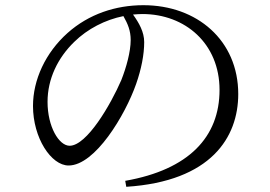

<svg xmlns="http://www.w3.org/2000/svg" viewBox="-20 -715 1040 739"><path d="M483 -561C483 -516 466 -455 447 -407C406 -312 314 -154 248 -154C207 -154 163 -227 163 -323C163 -411 202 -492 266 -554C317 -604 385 -639 455 -653C472 -623 483 -597 483 -561ZM466 4C793 -17 897 -187 897 -353C897 -560 738 -695 532 -695C425 -695 322 -661 240 -588C155 -512 107 -408 107 -307C107 -184 177 -78 244 -78C346 -78 462 -272 504 -392C524 -449 535 -505 535 -553C535 -592 515 -627 492 -659C504 -660 516 -661 528 -661C693 -661 825 -547 825 -369C825 -188 707 -62 462 -19Z"/></svg>

Font: Source Han Serif K
Style: Regular
Weight: 400
Designer: Ryoko NISHIZUKA 西塚涼子 (kana & ideographs); Frank Grießhammer (Latin, Greek & Cyrillic); Wenlong ZHANG 张文龙 (bopomofo); San
Foundry: Adobe Systems Incorporated
Version: Version 1.001;PS 1.001;hotconv 16.6.54;makeotf.lib2.5.65590